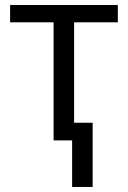

<svg xmlns="http://www.w3.org/2000/svg" viewBox="-20 -555 507 759"><path d="M191.9 -466.8H20V-535.2H445.8V-466.8H272.9V-69.8H346.2V184.1H265.1V0H191.9Z"/></svg>

Font: OpenSans
Style: Regular
Weight: 400
Foundry: Ascender Corporation
Version: Version 1.10